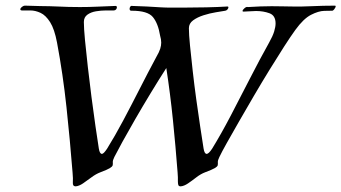

<svg xmlns="http://www.w3.org/2000/svg" viewBox="-20 -653 1209 680"><path d="M248 7Q237 7 238 -6.5Q239 -20 237 -42Q228 -156 215.5 -273Q203 -390 182 -502Q173 -550 157.5 -574.5Q142 -599 123.5 -607.5Q105 -616 87.5 -616Q70 -616 58 -616Q52 -616 52 -620Q52 -624 57.5 -628.5Q63 -633 69 -633Q103 -632 122.5 -631.5Q142 -631 155 -631Q168 -631 183 -630Q203 -629 223 -628.5Q243 -628 263 -628Q295 -628 327 -629.5Q359 -631 389 -632Q394 -632 394 -627Q394 -623 391 -619.5Q388 -616 383 -616Q373 -616 355.5 -616Q338 -616 320 -613Q302 -610 289.5 -601Q277 -592 277 -575Q277 -553 281 -511Q285 -469 291 -416.5Q297 -364 304 -309.5Q311 -255 318 -207Q325 -159 330 -127Q333 -108 341 -108Q347 -108 359 -126Q387 -171 416 -225.5Q445 -280 474.5 -338Q504 -396 533 -450Q544 -469 547.5 -480.5Q551 -492 551 -502Q551 -508 550 -514Q549 -520 547 -527Q540 -570 521.5 -592.5Q503 -615 447 -615H445Q439 -615 439 -622Q439 -626 441.5 -629.5Q444 -633 448 -632Q483 -631 499 -630Q515 -629 525 -628.5Q535 -628 550 -627Q567 -626 586 -626Q605 -626 626 -626Q667 -626 710.5 -627Q754 -628 786 -630Q789 -630 789 -627Q789 -624 786 -620Q783 -616 778 -615Q766 -613 744.5 -609.5Q723 -606 701 -599Q679 -592 664 -581Q649 -570 649 -553Q649 -531 653 -491Q657 -451 662.5 -402Q668 -353 675 -302Q682 -251 689 -205Q696 -159 701 -127Q704 -108 712 -108Q719 -108 731 -126Q763 -178 797 -243Q831 -308 865.5 -375.5Q900 -443 933 -502Q946 -525 951 -541.5Q956 -558 956 -570Q956 -598 934.5 -606Q913 -614 887 -614Q876 -614 865 -613Q854 -612 845 -612H842Q839 -612 839 -614Q839 -618 846 -624Q853 -630 858 -628Q905 -631 942 -631Q965 -631 982.5 -630.5Q1000 -630 1012 -630Q1040 -629 1082.5 -631Q1125 -633 1166 -633Q1169 -633 1169 -631Q1169 -627 1164 -620.5Q1159 -614 1155 -615Q1148 -615 1128 -614.5Q1108 -614 1081.5 -600.5Q1055 -587 1026 -547Q1010 -525 986.5 -488.5Q963 -452 935 -406.5Q907 -361 879.5 -314Q852 -267 827 -223.5Q802 -180 783.5 -147Q765 -114 757 -97Q751 -85 751.5 -78.5Q752 -72 751 -67.5Q750 -63 740.5 -57.5Q731 -52 707 -43Q691 -37 675.5 -25Q660 -13 646 -3.5Q632 6 620 7Q613 7 611.5 2Q610 -3 610 -11Q610 -17 610 -25Q610 -33 609 -42Q602 -134 592.5 -227.5Q583 -321 569 -412Q542 -370 513.5 -323Q485 -276 459 -231Q433 -186 413.5 -150.5Q394 -115 385 -97Q379 -85 379.5 -78.5Q380 -72 379 -67.5Q378 -63 369 -57.5Q360 -52 336 -43Q320 -37 304 -25Q288 -13 274 -3.5Q260 6 248 7Z"/></svg>

Font: Kings
Style: Regular
Weight: 400
Designer: Robert E. Leuschke
Foundry: Robert E. Leuschke
Version: Version 1.010; ttfautohint (v1.8.3)